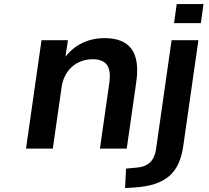

<svg xmlns="http://www.w3.org/2000/svg" viewBox="-20 -739 1038 955"><path d="M242.7 0 286.6 -306.6C298.3 -388.7 358.9 -444.3 440.9 -444.3C506.3 -444.3 536.1 -411.1 523.4 -324.2L477.1 0H610.4L657.7 -330.1C679.2 -481.9 624.5 -549.3 498.5 -549.3C420.4 -549.3 351.6 -516.6 305.7 -457L317.9 -539.1H186.5L109.4 0ZM650.9 193.4C807.1 182.6 872.6 119.6 891.6 -13.2L966.8 -539.1H833.5L755.9 4.4C747.6 60.5 716.3 90.8 659.2 94.7L606.9 99.6L602.1 196.3ZM979 -624 992.2 -718.8H858.9L845.7 -624Z"/></svg>

Font: Winston SemiBold
Style: Italic
Weight: 600
Italic angle: -8.13011°
Designer: Vernon Adams, Kim Jin-seong, David Berlow, Cristiano Sobral
Foundry: The Winston Project Authors
Version: Version 3.004